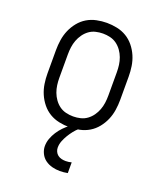

<svg xmlns="http://www.w3.org/2000/svg" viewBox="-139 -616 778 928"><g transform="rotate(20 250.0 -152.5)"><path d="M250 8Q224 8 197.5 2.5Q171 -3 148.5 -16.5Q126 -30 109 -51Q92 -72 81.5 -96.5Q71 -121 67 -147.5Q63 -174 63 -200V-320Q63 -346 67 -372.5Q71 -399 81.5 -423.5Q92 -448 109 -469Q126 -490 148.5 -503.5Q171 -517 197.5 -522.5Q224 -528 250 -528Q276 -528 302.5 -522.5Q329 -517 351.5 -503.5Q374 -490 391 -469Q408 -448 418.5 -423.5Q429 -399 433 -372.5Q437 -346 437 -320V-200Q437 -174 433 -147.5Q429 -121 418.5 -96.5Q408 -72 391 -51Q374 -30 351.5 -16.5Q329 -3 302.5 2.5Q276 8 250 8ZM250 -47Q269 -47 287.5 -51.5Q306 -56 321 -67Q336 -78 347 -93.5Q358 -109 364.5 -126.5Q371 -144 373.5 -162.5Q376 -181 376 -200V-320Q376 -339 373.5 -357.5Q371 -376 364.5 -393.5Q358 -411 347 -426.5Q336 -442 321 -453Q306 -464 287.5 -468.5Q269 -473 250 -473Q231 -473 212.5 -468.5Q194 -464 179 -453Q164 -442 153 -426.5Q142 -411 135.5 -393.5Q129 -376 126.5 -357.5Q124 -339 124 -320V-200Q124 -181 126.5 -162.5Q129 -144 135.5 -126.5Q142 -109 153 -93.5Q164 -78 179 -67Q194 -56 212.5 -51.5Q231 -47 250 -47ZM280 223Q260 223 240.5 218Q221 213 205 201.5Q189 190 180 171.5Q171 153 171 134Q171 114 178 95Q185 76 196 59Q207 42 221 27.5Q235 13 251 1L264 -8H298V0Q285 11 274 25Q263 39 254 54Q245 69 238.5 85.5Q232 102 232 120Q232 130 236.5 140Q241 150 249.5 156.5Q258 163 268.5 165.5Q279 168 290 168Q297 168 305 167Q313 166 320 164V219Q310 221 300 222Q290 223 280 223Z"/></g></svg>

Font: Iosevka Curly Slab Light
Style: Regular
Weight: 300
Monospace: yes
Designer: Belleve Invis
Foundry: Belleve Invis
Version: Version 22.1.2; ttfautohint (v1.8.4)